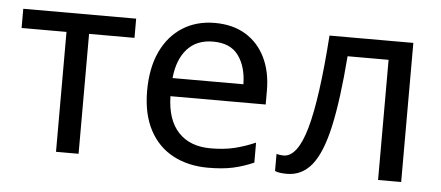

<svg xmlns="http://www.w3.org/2000/svg" viewBox="-43 -637 1694 737"><g transform="rotate(5 804.0 -268.0)"><path d="M455 -462H280V0H193V-462H20V-536H455Z M758 -546Q827 -546 876.5 -516Q926 -486 952.5 -431.5Q979 -377 979 -304V-251H612Q614 -160 658.5 -112.5Q703 -65 783 -65Q834 -65 873.5 -74.5Q913 -84 955 -102V-25Q914 -7 874 1.5Q834 10 779 10Q703 10 644.5 -21Q586 -52 553.5 -113.5Q521 -175 521 -264Q521 -352 550.5 -415Q580 -478 633.5 -512Q687 -546 758 -546ZM757 -474Q694 -474 657.5 -433.5Q621 -393 614 -321H887Q886 -389 855 -431.5Q824 -474 757 -474Z M1523 0H1434V-463H1276Q1263 -294 1240 -190.5Q1217 -87 1179 -40Q1141 7 1083 7Q1070 7 1057.5 5.5Q1045 4 1037 0V-66Q1043 -64 1050 -63Q1057 -62 1064 -62Q1118 -62 1150.5 -177Q1183 -292 1200 -536H1523Z"/></g></svg>

Font: RS Noto Sans
Style: Regular
Weight: 400
Designer: Monotype Design Team
Foundry: Monotype Imaging Inc.
Version: Version 3.10